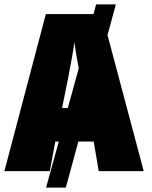

<svg xmlns="http://www.w3.org/2000/svg" viewBox="-20 -780 694 875"><path d="M635 0H430L407 -135H337L280 75H190L248 -135H232L207 0H0L189 -716H406L418 -760H508L470 -620ZM289 -288 339 -469Q324 -545 319 -588Q313 -540 291 -427L263 -288Z"/></svg>

Font: Noto Sans Display Black Narrow
Style: Regular
Weight: 900
Width: 4
Designer: Monotype Design team
Foundry: Monotype Imaging Inc.
Version: Version 1.000